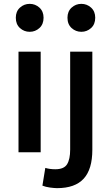

<svg xmlns="http://www.w3.org/2000/svg" viewBox="-20 -790 575 996"><path d="M76 0V-522H191V0ZM134 -625Q105 -625 83.5 -644.5Q62 -664 62 -698Q62 -731 83.5 -750.5Q105 -770 134 -770Q163 -770 184.5 -750.5Q206 -731 206 -698Q206 -664 184.5 -644.5Q163 -625 134 -625ZM276 186Q263 186 240 183Q217 180 200 173L215 81Q238 88 267 88Q312 88 328 62Q344 36 344 -14V-522H459V-13Q459 88 414 137Q369 186 276 186ZM402 -625Q373 -625 351.5 -644.5Q330 -664 330 -698Q330 -731 351.5 -750.5Q373 -770 402 -770Q431 -770 452.5 -750.5Q474 -731 474 -698Q474 -664 452.5 -644.5Q431 -625 402 -625Z"/></svg>

Font: Ubuntu Sans SemiBold
Style: Regular
Weight: 600
Designer: Dalton Maag Ltd
Foundry: Dalton Maag Ltd
Version: Version 1.006; ttfautohint (v1.8.4.7-5d5b)